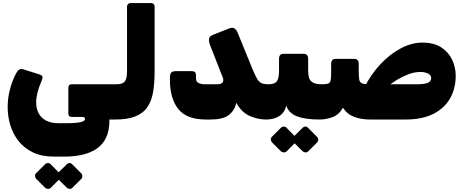

<svg xmlns="http://www.w3.org/2000/svg" viewBox="-20 -770 3024 1253"><path d="M332 252Q252 252 195 224.5Q138 197 101.5 151Q65 105 47.5 47.5Q30 -10 30 -71Q30 -127 44 -183.5Q58 -240 84 -289Q96 -311 106.5 -316.5Q117 -322 134 -317L232 -286Q257 -279 257.5 -267.5Q258 -256 249 -236Q233 -199 224.5 -165.5Q216 -132 216 -102Q216 -62 232 -31Q248 0 281 17Q314 34 363 34H413Q477 34 506 27Q535 20 535 7Q535 0 530.5 -3.5Q526 -7 516 -7H449Q426 -7 426 -30V-197Q426 -220 449 -220H739Q754 -220 754 -205V-20Q754 10 724 10H674L652 -49Q679 -33 686.5 -20Q694 -7 694 17Q694 83 672.5 128Q651 173 611.5 200Q572 227 518.5 239.5Q465 252 402 252ZM311 456Q304 463 293 462.5Q282 462 274 455L216 397Q209 389 208.5 378.5Q208 368 216 360L274 302Q282 294 293 294Q304 294 311 302L368 360Q376 368 376.5 379Q377 390 369 398ZM452 456Q445 463 434.5 462.5Q424 462 416 455L357 397Q350 389 349.5 378Q349 367 357 360L416 302Q424 294 434 294Q444 294 451 302L509 360Q517 368 517.5 379Q518 390 510 398Z M724 10Q709 10 709 -5V-190Q709 -220 739 -220Q766 -220 781.5 -228Q797 -236 803 -255Q809 -274 809 -307V-727Q809 -737 815.5 -743.5Q822 -750 832 -750H966Q977 -750 983 -743.5Q989 -737 989 -727V-304Q989 -231 979.5 -172Q970 -113 942.5 -72Q915 -31 862.5 -10Q810 11 724 10Z M1324 10Q1198 10 1143.5 -58.5Q1089 -127 1089 -249V-267Q1090 -288 1098 -297Q1106 -306 1134 -306H1230Q1244 -306 1251.5 -300Q1259 -294 1259 -277V-259Q1259 -235 1277.5 -227.5Q1296 -220 1318 -220H1399Q1416 -220 1426.5 -226.5Q1437 -233 1437 -247Q1437 -255 1435 -261.5Q1433 -268 1428 -279L1352 -473Q1342 -499 1344 -516Q1346 -533 1368 -542L1477 -585Q1497 -593 1510.5 -584Q1524 -575 1532 -554L1625 -326Q1644 -279 1657.5 -256.5Q1671 -234 1687.5 -227Q1704 -220 1731 -220Q1746 -220 1746 -205V-20Q1746 10 1716 10Q1664 10 1610.5 -13Q1557 -36 1522 -99Q1510 -46 1471.5 -18Q1433 10 1354 10Z M1716 10Q1701 10 1701 -5V-190Q1701 -220 1731 -220Q1773 -220 1787 -240Q1801 -260 1801 -307V-386Q1801 -419 1831 -419H1961Q1991 -419 1991 -386V-307Q1991 -280 1997.5 -260.5Q2004 -241 2023.5 -230.5Q2043 -220 2081 -220Q2096 -220 2096 -205V-20Q2096 10 2066 10Q1974 10 1920 -10Q1866 -30 1848 -80Q1837 -34 1802 -12Q1767 10 1716 10ZM1850 218Q1843 225 1832 224.5Q1821 224 1813 217L1755 159Q1748 151 1747.5 140.5Q1747 130 1755 122L1813 64Q1821 56 1832 56Q1843 56 1850 64L1907 122Q1915 130 1915.5 141Q1916 152 1908 160ZM1991 218Q1984 225 1973.5 224.5Q1963 224 1955 217L1896 159Q1889 151 1888.5 140Q1888 129 1896 122L1955 64Q1963 56 1973 56Q1983 56 1990 64L2048 122Q2056 130 2056.5 141Q2057 152 2049 160Z M2066 10Q2059 10 2055 6Q2051 2 2051 -5V-190Q2051 -204 2059 -212Q2067 -220 2081 -220Q2107 -220 2120 -224Q2133 -228 2137 -243Q2141 -258 2141 -290V-353Q2141 -386 2171 -386H2291Q2321 -386 2321 -353V-310Q2321 -272 2324 -252.5Q2327 -233 2342 -226.5Q2357 -220 2392 -220H2702Q2751 -220 2772.5 -230Q2794 -240 2794 -260Q2794 -281 2770.5 -291.5Q2747 -302 2715 -300Q2681 -299 2644 -285Q2607 -271 2570 -248.5Q2533 -226 2500 -198H2357Q2402 -287 2464.5 -353Q2527 -419 2597.5 -455.5Q2668 -492 2736 -492Q2812 -492 2860 -460.5Q2908 -429 2931 -379.5Q2954 -330 2954 -275Q2954 -193 2917.5 -128.5Q2881 -64 2808.5 -27Q2736 10 2626 10H2396Q2338 10 2292 -7Q2246 -24 2218 -67Q2192 -21 2150 -5.5Q2108 10 2066 10Z"/></svg>

Font: Rubik Black
Style: Regular
Weight: 900
Designer: Hubert and Fischer
Foundry: Hubert and Fischer
Version: Version 2.300;gftools[0.9.30]